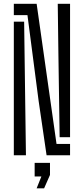

<svg xmlns="http://www.w3.org/2000/svg" viewBox="-20 -820 443 1014"><path d="M226 0 184 -287 125 -740H53V-800H173.5L209.5 -546.5L278.5 -60H350V0ZM53 0V-705.5H107.5L113 -294L117 0ZM295 -95.5 288.5 -530.5 285 -800H350V-95.5ZM173.5 174.5 198.5 112H163V40H244V104L213 174.5Z"/></svg>

Font: Big Shoulders Stencil Display Thin
Style: Regular
Weight: 400
Version: Version 2.001